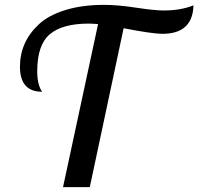

<svg xmlns="http://www.w3.org/2000/svg" viewBox="-20 -769 815 789"><path d="M62 -495Q62 -545 81 -588.5Q100 -632 139.5 -669Q179 -706 248 -727.5Q317 -749 408 -749Q464 -749 539 -737.5Q614 -726 653 -726Q723 -726 775 -747Q772 -630 647 -630Q607 -630 488 -653L349 0H239L383 -670Q357 -672 344 -672Q237 -672 185 -628.5Q133 -585 133 -476Q133 -421 153 -392Q62 -392 62 -495Z"/></svg>

Font: Lobster Two
Style: Italic
Weight: 400
Designer: Pablo Impallari
Foundry: Pablo Impallari. www.impallari.com
Version: Version 1.006